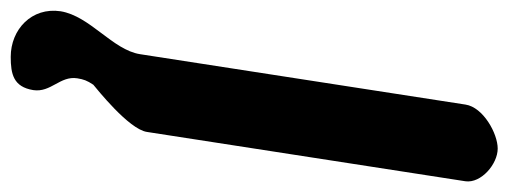

<svg xmlns="http://www.w3.org/2000/svg" viewBox="-320 -432 948 358"><g transform="rotate(90 154.0 -253.0)"><path d="M-4 108C-12 162 30 201 81 201C113 201 137 196 143 159C148 126 116 109 121 77C123 65 125 59 133 47C140 41 216 -19 221 -53L313 -647C317 -676 281 -707 252 -707C224 -707 175 -680 170 -647L76 -40C68 11 5 53 -4 108Z"/></g></svg>

Font: Asimov Print
Style: Regular
Weight: 500
Designer: Google
Version: Version 2.000980: 2014